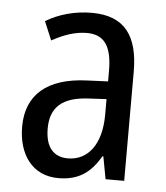

<svg xmlns="http://www.w3.org/2000/svg" viewBox="-45 -587 550 637"><g transform="rotate(5 230.0 -268.0)"><path d="M236 -546C179 -546 126 -531 83 -505L109 -443C149 -465 187 -478 225 -478C282 -478 309 -443 309 -359V-324L239 -321C107 -316 38 -256 38 -150C38 -58 85 10 172 10C239 10 279 -18 312 -75H315L329 0H391V-363C391 -483 345 -546 236 -546ZM252 -262 309 -265V-213C309 -113 264 -58 198 -58C152 -58 123 -87 123 -151C123 -220 160 -258 252 -262Z"/></g></svg>

Font: Noto Sans Devanagari UI Condensed
Style: Regular
Weight: 400
Width: 3
Designer: Jelle Bosma - Monotype Design Team
Foundry: Monotype Imaging Inc.
Version: Version 2.004